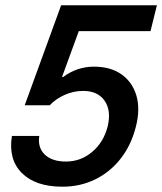

<svg xmlns="http://www.w3.org/2000/svg" viewBox="-20 -695 612 725"><path d="M215.8 10Q114.2 10 62.5 -41.7Q10.8 -93.3 25 -181.7H128.3Q121.7 -137.5 149.2 -111.2Q176.7 -85 229.2 -85Q285 -85 328.3 -121.7Q371.7 -158.3 386.7 -218.3Q400.8 -277.5 375 -314.6Q349.2 -351.7 294.2 -351.7Q258.3 -351.7 225 -337.1Q191.7 -322.5 167.5 -297.5H73.3L210.8 -675H572.5L548.3 -577.5H277.5L214.2 -404.2H218.3Q270.8 -443.3 335 -443.3Q397.5 -443.3 438.8 -414.2Q480 -385 495 -334.2Q510 -283.3 493.3 -217.5Q475.8 -147.5 436.2 -96.7Q396.7 -45.8 340 -17.9Q283.3 10 215.8 10Z"/></svg>

Font: Funnel Sans Medium
Style: Italic
Weight: 500
Italic angle: -14.036°
Version: Version 1.000; Beta; Release 5; Build 24; ttfautohint (v1.8.